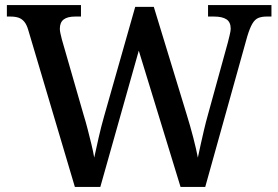

<svg xmlns="http://www.w3.org/2000/svg" viewBox="-20 -734 1093 754"><path d="M91 -616Q85 -637 75.5 -648.5Q66 -660 53 -664.5Q40 -669 20 -669H7V-714H298V-669H275Q245 -669 230 -657.5Q215 -646 215 -621Q215 -613 217.5 -602Q220 -591 223 -579L308 -284Q317 -255 324.5 -225.5Q332 -196 339 -167.5Q346 -139 350 -115Q358 -152 367.5 -194Q377 -236 389 -278L511 -707H584L712 -288Q727 -240 739 -193.5Q751 -147 757 -115Q762 -139 768 -166Q774 -193 781 -223Q788 -253 797 -285L875 -568Q878 -580 882 -596.5Q886 -613 886 -621Q886 -647 869.5 -658Q853 -669 820 -669H797V-714H1046V-669H1027Q1008 -669 994.5 -663.5Q981 -658 971 -641Q961 -624 951 -591L786 0H689L525 -535L374 0H274Z"/></svg>

Font: Noto Serif Thai Medium
Style: Regular
Weight: 500
Version: Version 2.001